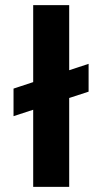

<svg xmlns="http://www.w3.org/2000/svg" viewBox="-20 -732 400 752"><path d="M33 -385 327 -482V-373L33 -277ZM110 0V-712H251V0Z"/></svg>

Font: Bricolage Grotesque 24pt
Style: Bold
Weight: 700
Designer: Mathieu Triay
Foundry: Atelier Triay
Version: Version 1.001;gftools[0.9.33.dev8+g029e19f]